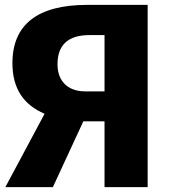

<svg xmlns="http://www.w3.org/2000/svg" viewBox="-20 -768 697 788"><path d="M338 -748C134 -748 31 -667 31 -509C31 -404 77 -338 163 -301L2 0H197L322 -270H409V0H586V-748ZM329 -393C264 -393 216 -430 216 -504C216 -582 258 -624 347 -624H409V-393Z"/></svg>

Font: Glow Sans SC Normal ExtraBold
Style: Regular
Weight: 800
Designer: Ryoko NISHIZUKA (kana, bopomofo & ideographs); Paul D. Hunt (Latin, Greek & Cyrillic); Sandoll Communications, Soo-young
Version: Version 0.93